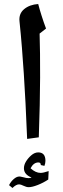

<svg xmlns="http://www.w3.org/2000/svg" viewBox="-20 -832 315 955"><path d="M115 -141Q111 -239 107 -318Q103 -397 98.5 -464.5Q94 -532 89 -595.5Q84 -659 77 -726Q73 -764 100 -786.5Q127 -809 170 -812Q177 -785 187 -753.5Q197 -722 209 -690L177 -665Q180 -573 179.5 -446Q179 -319 173 -149ZM42 103 25 89Q34 71 48.5 58.5Q63 46 76 46Q82 46 86.5 47.5Q91 49 98 50Q110 54 122 54Q131 54 137 51Q99 36 99 5Q99 -12 109.5 -29Q120 -46 135 -59Q152 -74 170 -74Q206 -74 206 -32Q206 -20 201 -7L183 -11Q183 -24 171 -24Q147 -24 132 5Q157 28 182 28Q195 28 222 19L220 61Q196 77 168 88Q140 99 123 99Q111 99 97 92Q83 85 75 85Q60 85 42 103Z"/></svg>

Font: Noto Naskh Arabic UI Semi
Style: Bold
Weight: 700
Designer: Monotype Design Team, David Williams, Mohamad Dakak and Nizar Qandah
Foundry: Monotype Imaging Inc.
Version: Version 2.014; ttfautohint (v1.8.4.7-5d5b)